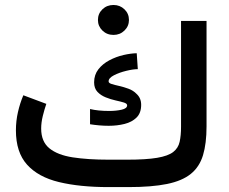

<svg xmlns="http://www.w3.org/2000/svg" viewBox="-20 -763 934 783"><path d="M379.4 -681.6Q379.4 -707.5 397.7 -725.1Q416 -742.7 442.9 -742.7Q469.2 -742.7 487.5 -725.1Q505.9 -707.5 505.9 -681.6Q505.9 -656.2 487.5 -638.4Q469.2 -620.6 442.9 -620.6Q416 -620.6 397.7 -638.4Q379.4 -656.2 379.4 -681.6ZM422.9 -111.8H498Q576.2 -111.8 620.8 -119.4Q665.5 -127 686.3 -143.1Q707 -159.2 712.6 -184.8Q718.3 -210.4 718.3 -246.1V-677.7H822.3V-247.6Q822.3 -177.7 807.9 -130.1Q793.5 -82.5 758.3 -54Q723.1 -25.4 661.1 -12.7Q599.1 0 503.4 0H422.9Q305.2 0 220.5 -20.5Q135.7 -41 90.3 -91.6Q44.9 -142.1 44.9 -231.4Q44.9 -269.5 53.2 -305.9Q61.5 -342.3 75.2 -374.5L168.9 -339.4Q161.1 -316.9 154.5 -290Q147.9 -263.2 147.9 -238.8Q147.9 -185.5 181.4 -158.2Q214.8 -130.9 276.6 -121.3Q338.4 -111.8 422.9 -111.8ZM347.2 -318.4Q379.9 -310.5 425.3 -310.5Q454.1 -310.5 476.3 -315.7Q498.5 -320.8 498.5 -333.5Q498.5 -340.8 484.9 -345Q471.2 -349.1 451.2 -353.5Q431.2 -357.9 411.1 -366Q391.1 -374 377.4 -388.4Q363.8 -402.8 363.8 -427.2Q363.8 -458 381.3 -480.5Q398.9 -502.9 426.3 -517.3Q453.6 -531.7 483.4 -538.6Q513.2 -545.4 537.6 -545.9L542 -481Q522.9 -481 494.9 -474.1Q466.8 -467.3 444.8 -456.1Q422.9 -444.8 422.9 -431.2Q422.9 -424.3 435.3 -420.4Q447.8 -416.5 466.3 -412.4Q484.9 -408.2 504.2 -401.1Q523.4 -394 536.6 -380.4Q555.7 -363.3 555.7 -335.4Q555.7 -302.2 536.9 -283.7Q518.1 -265.1 488 -257.6Q458 -250 423.3 -250Q404.3 -250 384.8 -251.7Q365.2 -253.4 347.2 -256.3Z"/></svg>

Font: Vazirmatn RD UI FD Medium
Style: Regular
Weight: 500
Designer: Saber Rastikerdar
Foundry: Saber Rastikerdar
Version: Version 33.003